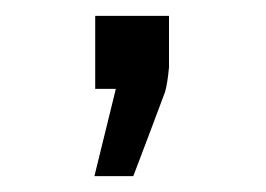

<svg xmlns="http://www.w3.org/2000/svg" viewBox="-20 -112 335 242"><path d="M100 0V-92H193V-27Q191 -6 188 4Q166 63 148 110H99L126 0Z"/></svg>

Font: Coval
Style: Light
Weight: 300
Foundry: Context Ltd
Version: Version 001.000